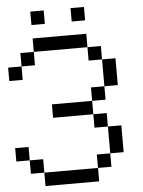

<svg xmlns="http://www.w3.org/2000/svg" viewBox="-67 -1135 885 1188"><g transform="rotate(-5 375.0 -541.5)"><path d="M0 -166.7V-250H83.3V-166.7ZM0 -666.7V-750H83.3V-666.7ZM166.7 -166.7V-83.3H83.3V-166.7ZM166.7 -83.3H500V0H166.7ZM166.7 -833.3V-750H83.3V-833.3ZM166.7 -1000V-1083.3H250V-1000ZM166.7 -916.7H500V-833.3H166.7ZM500 -83.3V-166.7H583.3V-83.3ZM500 -416.7H583.3V-333.3H500ZM500 -500V-416.7H250V-500ZM500 -583.3H583.3V-500H500ZM500 -833.3H583.3V-750H500ZM500 -1000H416.7V-1083.3H500ZM666.7 -166.7H583.3V-333.3H666.7ZM666.7 -583.3H583.3V-750H666.7Z"/></g></svg>

Font: Galmuri11 Regular
Style: Regular
Weight: 400
Designer: Minseo Lee (Quiple)
Version: Version 2.356;hotconv 1.1.0;makeotfexe 2.6.0 DEVELOPMENT